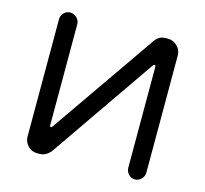

<svg xmlns="http://www.w3.org/2000/svg" viewBox="-101 -831 986 922"><g transform="rotate(15 392.0 -370.0)"><path d="M158 -23Q132 -23 113 -42.5Q94 -62 94 -89V-672Q94 -690 107 -703.5Q120 -717 139 -717Q157 -717 171 -703.5Q185 -690 185 -672V-171Q185 -161 190 -161Q194 -161 198 -167L561 -690Q580 -717 613 -717H625Q651 -717 670.5 -697.5Q690 -678 690 -652V-69Q690 -51 676.5 -37Q663 -23 645 -23Q626 -23 613 -37Q600 -51 600 -69V-569Q600 -579 594 -579Q591 -579 586 -573L226 -52Q202 -23 171 -23Z"/></g></svg>

Font: Huninn
Style: Regular
Weight: 400
Designer: justfont
Foundry: justfont
Version: Version 1.003